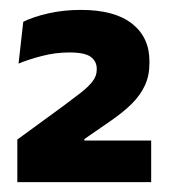

<svg xmlns="http://www.w3.org/2000/svg" viewBox="-20 -731 342 388"><path d="M15 -363V-449L109.5 -518Q129 -532.5 143.8 -544Q158.5 -555.5 167 -566.5Q175.5 -577.5 175.5 -590V-592Q175.5 -607 163.5 -616Q151.5 -625 120 -625Q92.5 -625 65.2 -618Q38 -611 17.5 -602.5L27 -687Q47 -697 77.8 -704Q108.5 -711 143.5 -711Q211.5 -711 246.8 -683.2Q282 -655.5 282 -607.5V-603.5Q282 -578.5 273 -558.8Q264 -539 246.2 -521.2Q228.5 -503.5 200.5 -484.5L150.5 -450V-433.5L102 -447H285.5V-363Z"/></svg>

Font: Anek Latin
Style: Bold
Weight: 700
Designer: Yesha Goshar
Foundry: Ek Type
Version: Version 1.003